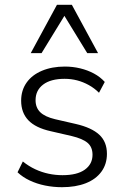

<svg xmlns="http://www.w3.org/2000/svg" viewBox="-20 -771 518 799"><path d="M238 8Q202 8 167.5 1Q133 -6 103.5 -20Q74 -34 53 -54L75 -99Q100 -79 127 -66.5Q154 -54 182.5 -48Q211 -42 240 -42Q301 -42 333 -65Q365 -88 365 -127Q365 -159 344.5 -176.5Q324 -194 278 -205L191 -225Q128 -239 98 -270.5Q68 -302 68 -352Q68 -395 90.5 -427Q113 -459 154.5 -476.5Q196 -494 250 -494Q283 -494 314 -486.5Q345 -479 371 -465Q397 -451 416 -430L392 -385Q373 -404 349.5 -417Q326 -430 301 -436.5Q276 -443 249 -443Q191 -443 159.5 -419Q128 -395 128 -354Q128 -323 147.5 -304Q167 -285 209 -275L296 -255Q361 -240 393 -210.5Q425 -181 425 -131Q425 -88 402 -56.5Q379 -25 337 -8.5Q295 8 238 8ZM108 -550 217 -751H279L388 -550H343L248 -705L153 -550Z"/></svg>

Font: Nunito Sans 12pt ExtraLight Light
Style: Regular
Weight: 300
Version: Version 3.101;gftools[0.9.27]